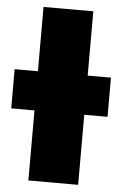

<svg xmlns="http://www.w3.org/2000/svg" viewBox="-82 -761 525 830"><g transform="rotate(5 181.0 -346.5)"><path d="M73 -274V30H289V-274H390V-444H289V-723H73V-444H-28V-274Z"/></g></svg>

Font: Repo ExtraBlack
Style: Regular
Weight: 400
Designer: Stefan Peev
Foundry: Context Ltd
Version: Version 001.502